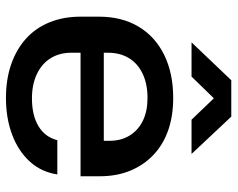

<svg xmlns="http://www.w3.org/2000/svg" viewBox="-94 -674 777 628"><g transform="rotate(90 294.0 -359.5)"><path d="M300 9Q239 9 190 -8Q141 -25 106 -56.5Q71 -88 52.5 -133.5Q34 -179 34 -235V-295Q34 -370 66.5 -424.5Q99 -479 159 -508.5Q219 -538 300 -538Q359 -538 406 -521.5Q453 -505 486.5 -473Q520 -441 538 -397Q556 -353 556 -298V-235H134V-311H452L440 -294V-330Q440 -368 422.5 -396Q405 -424 374 -439Q343 -454 300 -454Q254 -454 220.5 -438Q187 -422 169.5 -393Q152 -364 152 -325V-204Q152 -166 170 -137Q188 -108 222 -92Q256 -76 301 -76Q357 -76 392.5 -97.5Q428 -119 438 -159H550Q542 -106 507.5 -68.5Q473 -31 419.5 -11Q366 9 300 9ZM118 -598 242 -728H361L483 -598H371L301 -671L230 -598Z"/></g></svg>

Font: Hubot Sans Medium
Style: Regular
Weight: 500
Designer: Deni Anggara
Foundry: GitHub, Inc., Subsidiary of Microsoft Corporation
Version: Version 2.000